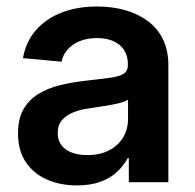

<svg xmlns="http://www.w3.org/2000/svg" viewBox="-20 -558 596 588"><path d="M215.8 9.8Q164.1 9.8 123.3 -8.3Q82.5 -26.4 58.8 -61.8Q35.2 -97.2 35.2 -149.4Q35.2 -194.3 52 -223.6Q68.8 -252.9 97.9 -270.5Q127 -288.1 163.8 -297.1Q200.7 -306.2 240.2 -310.5Q288.1 -315.9 316.9 -319.8Q345.7 -323.7 358.6 -332.3Q371.6 -340.8 371.6 -358.9V-361.8Q371.6 -386.2 360.4 -404.1Q349.1 -421.9 328.1 -431.6Q307.1 -441.4 276.9 -441.4Q246.1 -441.4 223.1 -431.6Q200.2 -421.9 186.3 -405.5Q172.4 -389.2 168.5 -369.1L50.3 -379.9Q59.1 -429.7 89.6 -465.1Q120.1 -500.5 168.2 -519.3Q216.3 -538.1 277.8 -538.1Q323.2 -538.1 362.5 -527.1Q401.9 -516.1 431.9 -494.1Q461.9 -472.2 478.8 -438.2Q495.6 -404.3 495.6 -357.4V0H374.5V-73.7H371.1Q358.9 -50.8 338.6 -31.7Q318.4 -12.7 288.1 -1.5Q257.8 9.8 215.8 9.8ZM247.1 -83Q286.6 -83 314.7 -97.9Q342.8 -112.8 357.4 -137.9Q372.1 -163.1 372.1 -192.9V-252.9Q366.2 -248.5 353.5 -244.6Q340.8 -240.7 324 -237.5Q307.1 -234.4 289.3 -231.7Q271.5 -229 255.4 -226.6Q228 -223.1 205.6 -214.4Q183.1 -205.6 169.9 -190.2Q156.7 -174.8 156.7 -150.9Q156.7 -128.9 168 -113.8Q179.2 -98.6 199.7 -90.8Q220.2 -83 247.1 -83Z"/></svg>

Font: Inter 24pt SemiBold
Style: Regular
Weight: 600
Designer: Rasmus Andersson
Foundry: rsms
Version: Version 4.001;git-66647c0bb